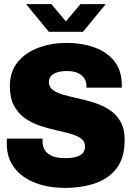

<svg xmlns="http://www.w3.org/2000/svg" viewBox="-20 -905 640 935"><path d="M295 10Q240 10 189.5 -2.5Q139 -15 99 -41.5Q59 -68 36 -109Q13 -150 13 -207Q13 -213 13 -218.5Q13 -224 14 -230H188Q187 -226 187 -223Q187 -220 187 -216Q187 -193 197.5 -175Q208 -157 232 -146Q256 -135 296 -135Q333 -135 354.5 -142Q376 -149 385 -162Q394 -175 394 -193Q394 -217 374 -231Q354 -245 321.5 -254Q289 -263 250.5 -271.5Q212 -280 172.5 -293.5Q133 -307 100.5 -330Q68 -353 48 -390.5Q28 -428 28 -485Q28 -556 66 -602.5Q104 -649 167 -672.5Q230 -696 306 -696Q379 -696 440 -674Q501 -652 537 -607Q573 -562 573 -490V-478H401V-485Q401 -506 391 -522.5Q381 -539 360 -549Q339 -559 305 -559Q278 -559 258 -552.5Q238 -546 228 -534.5Q218 -523 218 -505Q218 -481 238 -466.5Q258 -452 290.5 -443Q323 -434 362 -425.5Q401 -417 440 -404.5Q479 -392 512.5 -370.5Q546 -349 566.5 -313.5Q587 -278 587 -223Q587 -140 550.5 -89Q514 -38 448 -14Q382 10 295 10ZM218 -750 107 -885H230L317 -782H285L372 -885H495L384 -750Z"/></svg>

Font: Chivo Mono ExtraBold
Style: Regular
Weight: 800
Monospace: yes
Designer: Hector Gatti
Foundry: Omnibus-Type
Version: Version 1.008